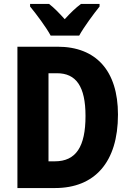

<svg xmlns="http://www.w3.org/2000/svg" viewBox="-20 -950 660 970"><path d="M236 -770H380C403 -812 453 -880 483 -917V-930H389C362 -910 338 -887 307 -853C278 -885 253 -911 228 -930H132V-917C162 -881 215 -810 236 -770ZM576 -371C576 -593 465 -714 271 -714H68V0H258C458 0 576 -130 576 -371ZM412 -364C412 -209 364 -135 257 -135H225V-580H268C364 -580 412 -514 412 -364Z"/></svg>

Font: Noto Sans Myanmar UI Condensed ExtraBold
Style: Regular
Weight: 800
Width: 3
Designer: Monotype Design Team
Foundry: Monotype Imaging Inc.
Version: Version 2.103